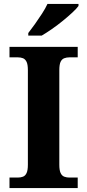

<svg xmlns="http://www.w3.org/2000/svg" viewBox="-20 -951 441 971"><path d="M28 0V-53H70Q84.6 -53 96.3 -57.5Q108 -62 114.5 -76Q121 -90 121 -118V-596Q121 -624.9 114.3 -638.4Q107.6 -652 96.3 -656.5Q85 -661 70 -661H28V-714H373V-661H331Q317.1 -661 305 -656.5Q293 -652 286.5 -638.5Q280 -624.9 280 -596V-118Q280 -90 286.5 -76Q293 -62 305 -57.5Q317.1 -53 331 -53H373V0ZM123 -784Q138 -803 156.5 -829Q175 -855 192.5 -882Q210 -909 220 -931H377V-921Q368 -908 346.5 -888Q325 -868 298 -846Q271 -824 243 -804.5Q215 -785 191 -771H123Z"/></svg>

Font: Noto Serif Armenian
Style: Regular
Weight: 400
Designer: Monotype Design Team
Foundry: Monotype Imaging Inc.
Version: Version 2.007